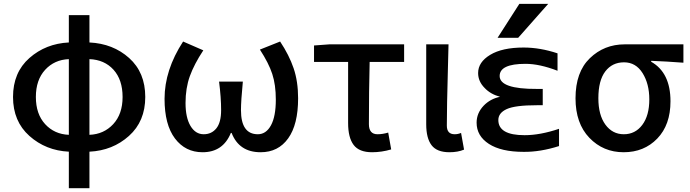

<svg xmlns="http://www.w3.org/2000/svg" viewBox="-20 -781 3596 1001"><path d="M446.3 -472.7V-78.1Q521.5 -81.1 570.3 -133.8Q619.1 -186.5 619.1 -275.4Q619.1 -365.2 571.8 -417.5Q524.4 -469.7 446.3 -472.7ZM338.9 -78.1V-472.7Q263.7 -469.7 215.3 -417Q167 -364.3 167 -275.4Q167 -186.5 215.3 -133.8Q263.7 -81.1 338.9 -78.1ZM446.3 -702.1V-559.6Q569.3 -553.7 653.3 -478.5Q737.3 -403.3 737.3 -275.4Q737.3 -148.4 652.3 -72.3Q567.4 3.9 446.3 9.8V200.2H338.9V9.8Q218.8 3.9 133.3 -72.3Q47.9 -148.4 47.9 -275.4Q47.9 -403.3 133.3 -478.5Q218.8 -553.7 338.9 -559.6V-702.1Z M1036.1 12.7Q946.3 12.7 892.1 -59.1Q837.9 -130.9 837.9 -265.6Q837.9 -416 934.6 -564.5L1040 -518.6Q992.2 -446.3 969.7 -383.8Q947.3 -321.3 947.3 -244.1Q947.3 -168 973.1 -124.5Q999 -81.1 1042 -81.1Q1083 -81.1 1107.9 -111.8Q1132.8 -142.6 1132.8 -207Q1132.8 -272.5 1122.1 -355.5H1246.1Q1236.3 -254.9 1236.3 -207Q1236.3 -81.1 1324.2 -81.1Q1367.2 -81.1 1392.6 -127.4Q1418 -173.8 1418 -261.7Q1418 -338.9 1399.4 -395.5Q1380.9 -452.1 1335 -522.5L1440.4 -564.5Q1487.3 -494.1 1510.7 -425.3Q1534.2 -356.4 1534.2 -268.6Q1534.2 -131.8 1482.4 -59.6Q1430.7 12.7 1338.9 12.7Q1226.6 12.7 1187.5 -87.9H1183.6Q1142.6 12.7 1036.1 12.7Z M1919.9 12.7Q1852.5 12.7 1823.7 -25.4Q1794.9 -63.5 1794.9 -139.6V-458H1617.2V-543.9L1697.3 -549.8H2086.9V-458H1907.2Q1903.3 -304.7 1903.3 -133.8Q1903.3 -81.1 1948.2 -81.1Q1974.6 -81.1 2003.9 -89.8L2019.5 -2Q1969.7 12.7 1919.9 12.7Z M2323.2 12.7Q2257.8 12.7 2230 -23.9Q2202.1 -60.5 2202.1 -132.8V-549.8H2318.4Q2317.4 -502 2314.9 -411.1Q2312.5 -320.3 2311 -250Q2309.6 -179.7 2309.6 -126Q2309.6 -81.1 2350.6 -81.1Q2367.2 -81.1 2383.8 -87.9L2399.4 -1Q2367.2 12.7 2323.2 12.7Z M2687.5 -760.7H2837.9L2681.6 -584H2574.2ZM2714.8 -76.2Q2795.9 -76.2 2894.5 -109.4V-19.5Q2796.9 11.7 2710 10.7Q2592.8 10.7 2528.8 -30.8Q2464.8 -72.3 2464.8 -141.6Q2464.8 -191.4 2502 -230.5Q2536.1 -265.6 2586.9 -276.4Q2537.1 -290 2506.8 -322.3Q2472.7 -356.4 2472.7 -400.4Q2472.7 -457 2535.6 -495.1Q2598.6 -533.2 2710 -533.2Q2795.9 -533.2 2886.7 -502.9V-412.1Q2793 -448.2 2719.7 -448.2Q2585 -448.2 2585 -384.8Q2585 -316.4 2779.3 -317.4H2809.6V-232.4H2779.3Q2666 -232.4 2622.1 -212.4Q2578.1 -192.4 2578.1 -155.3Q2578.1 -76.2 2714.8 -76.2Z M2980.5 -268.6Q2980.5 -405.3 3055.2 -477.5Q3129.9 -549.8 3237.3 -549.8H3543V-454.1Q3454.1 -460.9 3375 -463.9V-459Q3475.6 -402.3 3475.6 -252.9Q3475.6 -129.9 3406.7 -58.6Q3337.9 12.7 3231.4 12.7Q3125 12.7 3052.7 -62.5Q2980.5 -137.7 2980.5 -268.6ZM3365.2 -262.7Q3365.2 -343.8 3330.1 -399.9Q3294.9 -456.1 3233.4 -456.1Q3171.9 -456.1 3135.7 -408.7Q3099.6 -361.3 3099.6 -268.6Q3099.6 -181.6 3136.2 -131.3Q3172.9 -81.1 3232.4 -81.1Q3292 -81.1 3328.6 -129.9Q3365.2 -178.7 3365.2 -262.7Z"/></svg>

Font: Gen Shin Gothic Medium
Style: Regular
Weight: 500
Designer: [Source Han Sans]
Ryoko NISHIZUKA  (kana & ideographs); Paul D. Hunt (Latin, Greek & Cyrillic); Wenlong ZHANG  (bopomofo
Version: Version 1.002.20150607